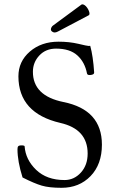

<svg xmlns="http://www.w3.org/2000/svg" viewBox="-20 -873 549 906"><path d="M62.5 0ZM398.4 -800.8 252.9 -724.1Q244.6 -719.7 237.8 -719.7Q231.9 -719.7 226.1 -723.9Q220.2 -728 220.2 -734.4Q220.2 -739.3 223.4 -744.9Q226.6 -750.5 231.4 -753.4L363.3 -850.6Q365.7 -852.5 369.1 -852.5Q373.5 -852.5 379.4 -848.6Q385.3 -844.7 390.6 -837.4Q396 -830.1 399.2 -822Q402.3 -814 402.3 -809.1Q402.3 -806.2 401.4 -804Q400.4 -801.8 398.4 -800.8ZM66.9 -512.7Q66.9 -583 120.8 -629.6Q174.8 -676.3 256.3 -676.3Q307.1 -676.3 349.4 -666.3Q391.6 -656.2 397.9 -656.2Q404.3 -656.2 405.8 -656.7Q419.4 -607.4 424.3 -530.8Q424.8 -521.5 408.7 -519.3Q392.6 -517.1 390.6 -525.9Q380.4 -579.6 345 -611.6Q309.6 -643.6 244.6 -643.6Q195.8 -643.6 165.5 -611.1Q135.3 -578.6 135.3 -534.7Q134.8 -420.9 279.3 -391.6Q460.9 -355 460.9 -190.4Q460.9 -97.7 407.5 -42.2Q354 13.2 270.5 13.2Q211.9 13.2 177 2.9Q142.1 -7.3 86.4 -35.6Q62.5 -111.3 62.5 -168.9Q62.5 -174.3 63.5 -178.2Q65.4 -187 80.6 -187Q95.7 -187 96.2 -182.6Q100.6 -119.6 150.6 -71.5Q200.7 -23.4 284.7 -23.4Q329.6 -23.4 361.6 -58.6Q393.6 -93.8 393.6 -148.4Q393.6 -263.7 264.6 -293Q67.4 -338.9 66.9 -512.7Z"/></svg>

Font: Junicode
Style: Regular
Weight: 400
Designer: Peter S. Baker
Foundry: Briery Creek Software
Version: Version 0.7.2